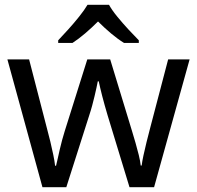

<svg xmlns="http://www.w3.org/2000/svg" viewBox="-20 -786 826 805"><path d="M431 -303Q425 -324 419 -344.5Q413 -365 408.5 -383.5Q404 -402 400 -418Q396 -434 394 -445H390Q388 -434 384.5 -418Q381 -402 376.5 -383Q372 -364 366.5 -343.5Q361 -323 354 -302L258 -1H158L11 -537H102L176 -251Q184 -222 191 -192.5Q198 -163 203.5 -136.5Q209 -110 211 -91H215Q218 -103 222 -121Q226 -139 230.5 -159Q235 -179 240.5 -199Q246 -219 251 -235L346 -537H442L534 -235Q541 -212 548.5 -186Q556 -160 562 -135.5Q568 -111 570 -92H574Q576 -109 581.5 -134.5Q587 -160 594.5 -190.5Q602 -221 610 -251L685 -537H775L626 -1H523ZM437 -766Q449 -744 471.5 -716.5Q494 -689 518.5 -662.5Q543 -636 562 -617V-606H500Q474 -622 446 -645.5Q418 -669 391 -696Q364 -669 337 -646Q310 -623 284 -606H224V-617Q243 -637 266.5 -663Q290 -689 312 -716.5Q334 -744 347 -766Z"/></svg>

Font: Noto Sans Lisu
Style: Regular
Weight: 400
Designer: Monotype Design Team. David Williams.
Foundry: Monotype Imaging Inc.
Version: Version 2.102